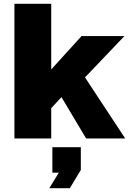

<svg xmlns="http://www.w3.org/2000/svg" viewBox="-20 -730 725 1012"><path d="M56 0V-710H250V-364L410 -540H636L428 -322L640 0H434L304 -218L250 -160V0ZM240 262 290 180H256V46H406V166L348 262Z"/></svg>

Font: Geist Black
Style: Regular
Weight: 400
Designer: Basement.studio, Andrés Briganti, Mateo Zaragoza
Foundry: Basement.studio, Vercel, Andrés Briganti, Guido Ferreyra, Mateo Zaragoza
Version: Version 1.401